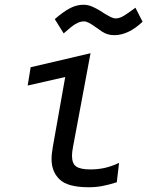

<svg xmlns="http://www.w3.org/2000/svg" viewBox="-20 -778 640 808"><path d="M197 -108Q197 -131 202.5 -161L254.5 -454L96.5 -418L109 -495L361 -554L287.5 -161Q283 -138.5 283 -122.5Q283 -89 301.2 -77Q319.5 -65 360 -65Q391.5 -65 420 -71.2Q448.5 -77.5 481 -92.5L471.5 -11Q437 0 409.8 5Q382.5 10 353.5 10Q265 10 231 -22.8Q197 -55.5 197 -108ZM384.5 -662.5Q366.5 -675.5 354.5 -681.8Q342.5 -688 333.5 -688Q316 -688 297.8 -677Q279.5 -666 248 -637.5L210.5 -697.5Q247.5 -729.5 275.2 -743.8Q303 -758 331 -758Q351.5 -758 370.2 -749.2Q389 -740.5 401.8 -732.5Q414.5 -724.5 418 -722Q434.5 -712 446.2 -706.2Q458 -700.5 467 -700.5Q483 -700.5 501.5 -711.8Q520 -723 550 -745.5L580 -686.5Q520 -630 461 -630Q445 -630 432.8 -634Q420.5 -638 411.2 -643.8Q402 -649.5 384.5 -662.5Z"/></svg>

Font: JuliaMono Italic
Style: Regular
Weight: 400
Italic angle: -9°
Monospace: yes
Designer: cormullion
Foundry: corm
Version: Version 0.049; ttfautohint (v1.8.4)